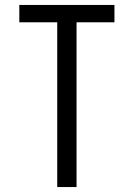

<svg xmlns="http://www.w3.org/2000/svg" viewBox="-20 -755 540 775"><path d="M211 0V-665H58V-735H442V-665H289V0Z"/></svg>

Font: Iosevka MaddieWtf
Style: Regular
Weight: 400
Monospace: yes
Designer: Belleve Invis
Foundry: Belleve Invis
Version: Version 31.3.0; ttfautohint (v1.8.3)